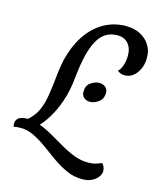

<svg xmlns="http://www.w3.org/2000/svg" viewBox="-179 -769 836 1016"><g transform="rotate(15 239.5 -261.5)"><path d="M65 -47 -1 -65Q38 -96 56.5 -133.5Q75 -171 83.5 -223Q92 -275 99 -347Q110 -450 148.5 -525.5Q187 -601 248 -642Q309 -683 385 -683Q430 -683 463.5 -665.5Q497 -648 516 -617.5Q535 -587 534 -546Q534 -513 521.5 -486.5Q509 -460 489 -444.5Q469 -429 444 -429Q432 -429 422.5 -432.5Q413 -436 403 -443Q417 -455 425 -478.5Q433 -502 434 -529Q435 -573 413.5 -598.5Q392 -624 354 -624Q318 -624 291.5 -608Q265 -592 246 -558.5Q227 -525 214.5 -474Q202 -423 195 -354Q188 -278 167.5 -218.5Q147 -159 120 -116Q93 -73 65 -47ZM368 160Q323 160 283 142Q243 124 205.5 97.5Q168 71 132 44.5Q96 18 59.5 0Q23 -18 -15 -18Q-29 -18 -37.5 -17Q-46 -16 -53 -14Q-54 -19 -54.5 -23Q-55 -27 -55 -31Q-55 -45 -48 -54.5Q-41 -64 -28 -69Q-15 -74 4 -74Q42 -74 79 -60Q116 -46 152.5 -25Q189 -4 226 17.5Q263 39 300 53Q337 67 375 67Q400 67 418 61.5Q436 56 449 50Q457 56 461.5 67.5Q466 79 466 91Q466 106 454.5 122Q443 138 421.5 149Q400 160 368 160ZM302 -246Q283 -246 269.5 -257Q256 -268 256 -289Q256 -324 280 -340Q304 -356 326 -356Q345 -356 359 -345Q373 -334 373 -314Q373 -280 349 -263Q325 -246 302 -246Z"/></g></svg>

Font: Sansita Swashed Light
Style: Regular
Weight: 300
Designer: Pablo Cosgaya
Foundry: Omnibus-Type
Version: Version 1.003